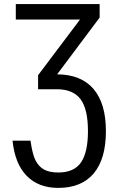

<svg xmlns="http://www.w3.org/2000/svg" viewBox="-20 -731 603 955"><path d="M264.2 -361.3 475.6 -643.6V-710.9H58.6V-633.8H377.9L169.4 -356.9V-287.1H267.1C319.5 -286.1 357.7 -269.2 381.6 -236.3C405.5 -203.5 417.5 -150.9 417.5 -78.6C417.5 -9.3 406.1 42.3 383.3 76.2C360.5 110 322.8 127 270 127C240.7 127 217.1 122.1 199.2 112.3C181.3 102.5 167.2 87.3 156.7 66.7C146.3 46 138 13.3 131.8 -31.2H42.5C50 44.6 73.2 102.7 112.3 143.1C151.4 183.4 203.9 203.6 270 203.6C347.2 203.6 405.9 179.5 446.3 131.3C486.7 83.2 506.8 13.2 506.8 -78.6C506.8 -170.4 486.3 -240.3 445.3 -288.3C404.3 -336.3 343.9 -360.7 264.2 -361.3Z"/></svg>

Font: Roboto Condensed
Style: Regular
Weight: 400
Designer: Google
Version: Version 2.134; 2016